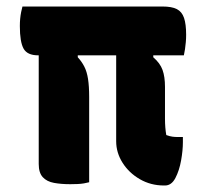

<svg xmlns="http://www.w3.org/2000/svg" viewBox="-20 -560 640 590"><path d="M49 -540H479Q508 -540 523.5 -532Q539 -524 545.5 -505Q552 -486 552 -453Q552 -442 551 -430.5Q550 -419 548.5 -409Q547 -399 545 -390H97Q64 -390 52.5 -410.5Q41 -431 41 -480Q41 -492 42 -502.5Q43 -513 45 -523Q47 -533 49 -540ZM99 -468H219V-384Q231 -371 239 -355.5Q247 -340 250.5 -317.5Q254 -295 254 -262Q254 -229 254 -196.5Q254 -164 254 -131Q254 -98 254 -65Q254 -32 254 0Q247 2 238 3.5Q229 5 218.5 5.5Q208 6 196 6Q168 6 146 2Q124 -2 111.5 -15.5Q99 -29 99 -56Q99 -107 99 -158.5Q99 -210 99 -262Q99 -314 99 -365.5Q99 -417 99 -468ZM542 -139Q542 -135 542 -131Q542 -127 542 -123Q542 -98 536.5 -67Q531 -36 519 -13Q507 10 487 10H484Q443 10 409.5 -9.5Q376 -29 356.5 -60Q337 -91 337 -126Q337 -169 337 -212Q337 -255 337 -297Q337 -339 337 -382Q337 -425 337 -468H451V-384Q472 -366 479.5 -345Q487 -324 487 -293Q487 -280 487 -267.5Q487 -255 487 -243Q487 -231 487 -219Q487 -207 487 -195Q487 -181 488 -168.5Q489 -156 491 -145Q502 -141 510 -140Q518 -139 525 -139Q528 -139 531 -139Q534 -139 537 -139Z"/></svg>

Font: Recursive Casual ExtraBold
Style: Regular
Weight: 800
Version: Version 1.047